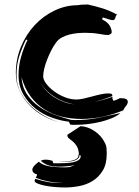

<svg xmlns="http://www.w3.org/2000/svg" viewBox="-20 -541 615 849"><path d="M525 -53Q481 -35 434.5 -25Q388 -15 340 -15Q296 -15 254 -25Q212 -35 177 -57Q142 -79 115.5 -114.5Q89 -150 75 -200Q78 -156 99 -124.5Q120 -93 151.5 -70.5Q183 -48 221 -34Q259 -20 294 -11Q299 -10 308 -10Q367 -10 415 -20Q463 -30 513 -41Q497 -28 474.5 -18.5Q452 -9 425.5 -2.5Q399 4 370 7.5Q341 11 312 11H301Q296 11 291 10L284 -3Q248 -7 209 -21Q170 -35 137.5 -60.5Q105 -86 83.5 -123Q62 -160 62 -209Q62 -250 73 -289Q84 -328 102 -365Q101 -364 99 -364Q96 -364 96 -368Q78 -332 65.5 -293.5Q53 -255 53 -210Q53 -162 75 -125Q97 -88 127.5 -62.5Q158 -37 190 -21Q219 -7 238 -1Q207 -10 175 -27Q141 -45 113.5 -72.5Q86 -100 68 -136.5Q50 -173 50 -217Q50 -280 73 -335Q96 -390 134 -430.5Q172 -471 221.5 -494.5Q271 -518 324 -518Q333 -520 346.5 -520.5Q360 -521 369 -521Q401 -514 433.5 -504Q466 -494 498 -476Q494 -474 492.5 -470.5Q491 -467 490 -462.5Q489 -458 486.5 -455Q484 -452 478 -452Q473 -452 463 -455Q453 -458 435 -464Q432 -461 432 -455Q456 -443 465 -427.5Q474 -412 474 -398Q474 -391 459 -386Q446 -386 418.5 -391Q391 -396 357 -396Q342 -396 324 -394.5Q306 -393 288 -388.5Q270 -384 254 -375.5Q238 -367 228 -353Q216 -337 206 -317Q196 -297 188 -276.5Q180 -256 175.5 -237Q171 -218 171 -203Q171 -189 184 -171.5Q197 -154 217.5 -138.5Q238 -123 264.5 -112Q291 -101 318 -101Q331 -101 349.5 -105Q368 -109 387.5 -114.5Q407 -120 426 -124Q445 -128 458 -128Q470 -128 473.5 -125.5Q477 -123 477 -116Q455 -108 432 -100Q415 -95 397 -90Q438 -99 477 -113Q477 -108 477.5 -104Q478 -100 483 -95L493 -99Q501 -102 510 -107Q530 -107 537.5 -103Q545 -99 545 -91Q545 -86 543.5 -82.5Q542 -79 539.5 -75.5Q537 -72 533 -67Q529 -62 525 -53ZM445 93Q450 103 451 113.5Q452 124 452 138Q452 185 434 214Q416 243 389 259.5Q362 276 329.5 282Q297 288 268 288Q246 288 222.5 286Q199 284 179 280Q159 276 146 270.5Q133 265 133 258Q133 255 136 250Q156 256 170.5 259.5Q185 263 198.5 265Q212 267 226.5 267.5Q241 268 261 268Q244 267 229 266Q214 265 200 262.5Q186 260 171 256Q156 252 138 245Q140 241 142 237.5Q144 234 144 230Q139 230 131 224.5Q123 219 123 209Q123 195 152 174Q166 188 194 193.5Q222 199 270 199Q287 199 295 195Q302 192 312 188Q294 193 278 194Q261 196 237 196Q218 196 199 191.5Q180 187 160 170Q170 165 178 165Q194 165 200 167Q206 169 212 170L216 181H241Q257 181 274 180Q291 179 305 176Q319 173 328 166.5Q337 160 337 148Q337 147 332 144Q332 158 316.5 166Q301 174 270 174H254Q247 174 239 173H256Q285 173 299.5 169Q314 165 320 160Q326 155 326.5 149Q327 143 329 140Q327 117 319 104.5Q311 92 302 84.5Q293 77 285.5 71.5Q278 66 278 57V55L336 17Q367 18 398 38.5Q429 59 445 93ZM162 -173Q170 -155 186 -138.5Q202 -122 222.5 -109.5Q243 -97 266 -89Q288 -81 310 -80Q290 -82 268 -90Q245 -98 224.5 -110.5Q204 -123 187.5 -139Q171 -155 162 -173ZM242 0Q240 0 238 -1Q240 0 242 0Z"/></svg>

Font: Finger Paint
Style: Regular
Weight: 400
Designer: Ralph du Carrois
Foundry: Ralph du Carrois
Version: Version 1.001